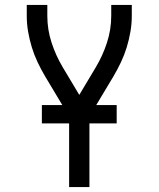

<svg xmlns="http://www.w3.org/2000/svg" viewBox="-20 -755 640 775"><path d="M259 0V-285L162 -447Q146 -474 132 -503.5Q118 -533 108.5 -564Q99 -595 93.5 -627Q88 -659 88 -691V-735H171V-691Q171 -636 188 -583.5Q205 -531 233 -484L300 -372L367 -484Q395 -531 412 -583.5Q429 -636 429 -691V-735H512V-691Q512 -659 506.5 -627Q501 -595 491.5 -564Q482 -533 468 -503.5Q454 -474 438 -447L341 -285V0ZM149 -257V-331H451V-257Z"/></svg>

Font: Iosevka Curly Extended
Style: Regular
Weight: 400
Width: 7
Monospace: yes
Designer: Belleve Invis
Foundry: Belleve Invis
Version: Version 11.1.0; ttfautohint (v1.8.3)